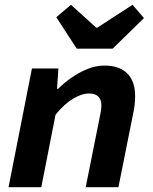

<svg xmlns="http://www.w3.org/2000/svg" viewBox="-20 -782 640 802"><path d="M15.7 0 113.4 -496.1H223.9L218.3 -410.8H222.3Q247 -435.4 278.9 -457.7Q310.8 -479.9 345.7 -494Q380.6 -508.1 415.8 -508.1Q478.5 -508.1 511.4 -475.5Q544.4 -443 544.4 -380.6Q544.4 -363.2 542.3 -344.1Q540.2 -325 536 -306.5L474.7 0H338L396 -289.6Q399.3 -305.2 401.4 -317.6Q403.5 -330 403.5 -341.2Q403.5 -366.4 390.4 -378.9Q377.4 -391.5 352.4 -391.5Q320.8 -391.5 283.7 -368.8Q246.7 -346.2 211.9 -302.6L152.5 0ZM300.6 -578.6 215.2 -710.1 276.4 -762 382.1 -666.3H386.1L533.7 -762L581.3 -706.5L450.5 -578.6Z"/></svg>

Font: SourceCodeVF
Style: Italic
Weight: 200
Italic angle: -11°
Monospace: yes
Designer: Paul D. Hunt, Teo Tuominen
Foundry: Adobe
Version: Version 1.026;hotconv 1.1.0;makeotfexe 2.6.0